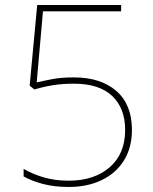

<svg xmlns="http://www.w3.org/2000/svg" viewBox="-20 -734 610 764"><path d="M274 -426Q381 -426 443 -372Q505 -318 505 -217Q505 -147 473.5 -96Q442 -45 385 -17.5Q328 10 253 10Q196 10 151 -2Q106 -14 74 -32V-62Q108 -42 153 -28.5Q198 -15 253 -15Q355 -15 416.5 -68.5Q478 -122 478 -217Q478 -303 426.5 -352Q375 -401 274 -401Q228 -401 191 -395Q154 -389 117 -378L98 -393L128 -714H462V-689H151L126 -406Q151 -412 187 -419Q223 -426 274 -426Z"/></svg>

Font: Noto Sans Myanmar Thin
Style: Regular
Weight: 100
Designer: Monotype Design Team
Foundry: Monotype Imaging Inc.
Version: Version 2.107; ttfautohint (v1.8.4.7-5d5b)